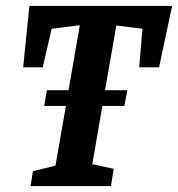

<svg xmlns="http://www.w3.org/2000/svg" viewBox="-20 -627 600 647"><path d="M516 -400H449L460 -530L372 -541L334 -323H409L399 -270H325L291 -74L363 -58L354 0H83L91 -50L167 -69L202 -270H129L138 -323H211L249 -542L154 -530L124 -400H58L79 -607H560Z"/></svg>

Font: Grenze SemiBold
Style: Italic
Weight: 600
Italic angle: -10°
Designer: Renata Polastri
Foundry: Omnibus-Type
Version: Version 1.002; ttfautohint (v1.8)